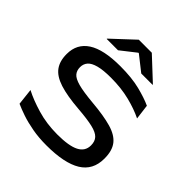

<svg xmlns="http://www.w3.org/2000/svg" viewBox="-226 -1008 1183 1183"><g transform="rotate(45 365.0 -416.5)"><path d="M364 14.5Q297 14.5 240.8 4.2Q184.5 -6 140.5 -21Q96.5 -36 66 -50L54 -157.5Q109 -128.5 189.8 -104.5Q270.5 -80.5 364 -80.5Q465 -80.5 512 -104.8Q559 -129 559 -179.5V-180.5Q559 -215 540.2 -235.2Q521.5 -255.5 475 -266.5Q428.5 -277.5 346 -284Q238.5 -292.5 174.5 -313.2Q110.5 -334 82.5 -372.2Q54.5 -410.5 54.5 -471V-473Q54.5 -561 125.2 -607Q196 -653 342 -653Q442.5 -653 513.5 -635Q584.5 -617 629.5 -596L642 -498Q587.5 -525 513.8 -543.5Q440 -562 351.5 -562Q283.5 -562 243.8 -551.2Q204 -540.5 187 -520.8Q170 -501 170 -473V-472.5Q170 -444 186 -424.8Q202 -405.5 247 -393.2Q292 -381 379.5 -373Q484.5 -364 549.8 -345.2Q615 -326.5 645 -288.2Q675 -250 675 -182.5V-180Q675 -80.5 597.5 -33Q520 14.5 364 14.5ZM306.5 -848.5H420L563 -715V-712H464.5L365.5 -790H361.5L262 -712H163.5V-715Z"/></g></svg>

Font: Anek Latin Expanded Medium
Style: Regular
Weight: 500
Width: 7
Designer: Yesha Goshar
Foundry: Ek Type
Version: Version 1.003